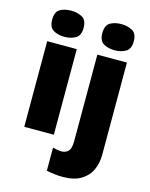

<svg xmlns="http://www.w3.org/2000/svg" viewBox="-145 -867 939 1198"><g transform="rotate(15 324.5 -268.0)"><path d="M163 -776Q204 -776 234.5 -759Q265 -742 265 -691Q265 -642 234.5 -624.5Q204 -607 163 -607Q121 -607 91.5 -624.5Q62 -642 62 -691Q62 -742 91.5 -759Q121 -776 163 -776ZM258 -553V0H67V-553ZM386 -691Q386 -742 415.5 -759Q445 -776 487 -776Q528 -776 558.5 -759Q589 -742 589 -691Q589 -642 558.5 -624.5Q528 -607 487 -607Q445 -607 415.5 -624.5Q386 -642 386 -691ZM377 240Q354 240 324 236.5Q294 233 274 228V79Q290 83 303.5 85.5Q317 88 333 88Q356 88 373.5 71.5Q391 55 391 5V-553H582V45Q582 95 562.5 139.5Q543 184 498 212Q453 240 377 240Z"/></g></svg>

Font: Noto Sans Syriac Western Black
Style: Regular
Weight: 900
Designer: Patrick Giasson and the Monotype Design Team
Foundry: Monotype Imaging Inc.
Version: Version 3.000; ttfautohint (v1.8.4.7-5d5b)